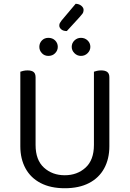

<svg xmlns="http://www.w3.org/2000/svg" viewBox="-20 -987 689 1020"><path d="M324 13Q249 13 196 -14.5Q143 -42 115.5 -92.5Q88 -143 88 -210V-292H169V-217Q169 -137 213.5 -96.5Q258 -56 324 -56Q390 -56 434.5 -96.5Q479 -137 479 -217V-292H561V-210Q561 -143 533.5 -92.5Q506 -42 453 -14.5Q400 13 324 13ZM169 -251H88V-606Q93 -608 103.5 -610.5Q114 -613 126 -613Q148 -613 158.5 -604.5Q169 -596 169 -576ZM561 -251H479V-606Q484 -608 494.5 -610.5Q505 -613 517 -613Q539 -613 550 -604.5Q561 -596 561 -576ZM287 -738Q287 -719 273 -704.5Q259 -690 237 -690Q216 -690 202.5 -704.5Q189 -719 189 -738Q189 -758 202.5 -772Q216 -786 237 -786Q259 -786 273 -772Q287 -758 287 -738ZM460 -738Q460 -719 445.5 -704.5Q431 -690 410 -690Q390 -690 375.5 -704.5Q361 -719 361 -738Q361 -758 375.5 -772Q390 -786 410 -786Q431 -786 445.5 -772Q460 -758 460 -738ZM307 -878 382 -967Q401 -966 412.5 -956Q424 -946 424 -935Q424 -922 417.5 -913.5Q411 -905 401 -894L335 -822Q316 -822 305.5 -831Q295 -840 295 -851Q295 -859 298 -864.5Q301 -870 307 -878Z"/></svg>

Font: Baloo Bhaijaan 2
Style: Regular
Weight: 400
Designer: Sanskriti Dholi, Noopur Datye and Ek Type
Foundry: Ek Type
Version: Version 1.701